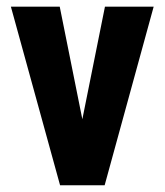

<svg xmlns="http://www.w3.org/2000/svg" viewBox="-20 -548 489 568"><path d="M223.6 -195.3 290.5 -528.3H434.6L289.6 0H157.7L12.2 -528.3H156.7Z"/></svg>

Font: TypoPRO Roboto
Style: Bold
Weight: 700
Designer: Google
Version: Version 2.136; 2016